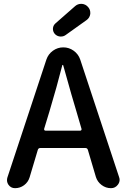

<svg xmlns="http://www.w3.org/2000/svg" viewBox="-20 -984 661 1004"><path d="M441.4 -946.3Q452.1 -933.6 452.1 -918Q452.1 -914.1 452.1 -911.1Q449.2 -890.6 432.6 -878.9L323.2 -800.8Q312.5 -793 298.8 -793Q295.9 -793 293.9 -793Q277.3 -794.9 266.6 -806.6Q255.9 -819.3 256.8 -835Q257.8 -850.6 269.5 -861.3L373 -952.1Q386.7 -963.9 404.3 -963.9Q406.2 -963.9 408.2 -963.9Q428.7 -961.9 441.4 -946.3ZM210.9 -310.5Q210 -306.6 211.9 -303.7Q213.9 -300.8 217.8 -300.8H399.4Q403.3 -300.8 405.3 -303.7Q407.2 -306.6 406.2 -310.5L379.9 -400.4Q361.3 -460 310.5 -642.6Q309.6 -644.5 307.6 -644.5Q305.7 -644.5 305.7 -642.6Q278.3 -534.2 238.3 -400.4ZM560.5 0Q533.2 0 511.2 -16.6Q489.3 -33.2 481.4 -58.6L439.5 -200.2Q436.5 -210 426.8 -210H190.4Q180.7 -210 177.7 -200.2L134.8 -56.6Q127 -31.2 106 -15.6Q85 0 58.6 0Q37.1 0 24.4 -17.6Q16.6 -29.3 16.6 -42Q16.6 -48.8 18.6 -55.7L222.7 -672.9Q232.4 -701.2 256.8 -718.8Q281.2 -736.3 311 -736.3Q340.8 -736.3 365.2 -718.8Q389.6 -701.2 399.4 -672.9L602.5 -58.6Q605.5 -50.8 605.5 -43.9Q605.5 -30.3 596.7 -18.6Q583 0 560.5 0Z"/></svg>

Font: Gen Jyuu GothicX Medium
Style: Regular
Weight: 500
Designer: Ryoko NISHIZUKA (kana &amp; ideographs); Paul D. Hunt (Latin, Greek &amp; Cyrillic); Wenlong ZHANG (bopomofo); Sandoll C
Version: Version 1.058.20140828